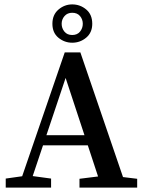

<svg xmlns="http://www.w3.org/2000/svg" viewBox="-20 -852 653 872"><path d="M6 0V-41L98 -54H116L212 -41V0ZM63 0 274 -614H345L555 0H442L278 -498L111 0ZM156 -192 171 -238H419L436 -192ZM341 0V-40L453 -54H488L603 -40V0ZM308 -658Q273 -658 245.5 -680.5Q218 -703 218 -744Q218 -785 245.5 -808.5Q273 -832 308 -832Q344 -832 371.5 -809Q399 -786 399 -744Q399 -704 371.5 -681Q344 -658 308 -658ZM308 -693Q331 -693 343.5 -708.5Q356 -724 356 -744Q356 -764 343.5 -779Q331 -794 308 -794Q286 -794 273 -779Q260 -764 260 -744Q260 -724 272.5 -708.5Q285 -693 308 -693Z"/></svg>

Font: Lisu Bosa SemiBold
Style: Regular
Weight: 600
Designer: David Morse, Annie Olsen, Victor Gaultney, Frank Grießhammer (Latin)
Foundry: SIL International
Version: Version 2.000